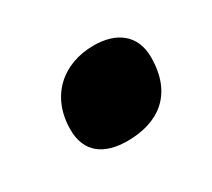

<svg xmlns="http://www.w3.org/2000/svg" viewBox="-55 -535 399 362"><g transform="rotate(-30 144.5 -354.0)"><path d="M138 -260C205 -260 255 -294 255 -375C255 -423 222 -448 172 -448C105 -448 55 -405 55 -332C55 -283 87 -260 138 -260Z"/></g></svg>

Font: Noto Sans SemiCondensed Black
Style: Italic
Weight: 900
Width: 4
Italic angle: -12°
Designer: Monotype Design Team
Foundry: Monotype Imaging Inc.
Version: Version 2.013